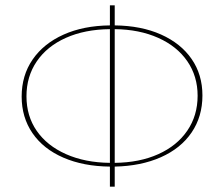

<svg xmlns="http://www.w3.org/2000/svg" viewBox="-20 -688 838 718"><path d="M409 -65V10H391V-65Q292 -66 217 -98.5Q142 -131 101.5 -190Q61 -249 61 -327Q61 -406 102 -465.5Q143 -525 217.5 -558.5Q292 -592 391 -593V-668H409V-593Q508 -592 582 -559Q656 -526 696.5 -467.5Q737 -409 737 -331Q737 -252 696.5 -192.5Q656 -133 581.5 -100Q507 -67 409 -65ZM391 -79V-579Q297 -578 226.5 -546.5Q156 -515 117.5 -458.5Q79 -402 79 -328Q79 -254 117.5 -198.5Q156 -143 227 -111.5Q298 -80 391 -79ZM719 -330Q719 -403 680.5 -459Q642 -515 571.5 -546.5Q501 -578 409 -579V-79Q502 -80 572 -111.5Q642 -143 680.5 -199.5Q719 -256 719 -330Z"/></svg>

Font: Ysabeau Infant Thin
Style: Regular
Weight: 200
Designer: Christian Thalmann (Catharsis Fonts)
Version: Version 0.003